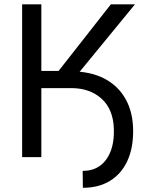

<svg xmlns="http://www.w3.org/2000/svg" viewBox="-20 -748 716 914"><path d="M213.9 -328.6V-408.2H318.8Q410.6 -408.2 476.6 -374Q542.5 -339.8 578.1 -276.1Q613.8 -212.4 613.8 -123.5Q613.8 -39.6 585 20.8Q556.2 81.1 502.7 113.5Q449.2 146 374.5 146L373.5 65.4Q445.8 65.9 485.4 11.7Q524.9 -42.5 522 -134.8Q519 -228 463.4 -278.3Q407.7 -328.6 318.8 -328.6ZM85.4 0V-727.5H176.8V-410.2H258.8L507.8 -727.5H622.6L295.4 -328.6H176.8V0Z"/></svg>

Font: Inter 17pt
Style: Regular
Weight: 400
Version: Version 4.001;git-66647c0bb